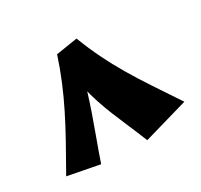

<svg xmlns="http://www.w3.org/2000/svg" viewBox="-129 -766 979 935"><g transform="rotate(-30 360.0 -298.5)"><path d="M450 2Q425 -60 404 -108.5Q383 -157 366 -199Q349 -241 335 -283.5Q321 -326 309.5 -375Q298 -424 287 -487L399 -599Q426 -529 456 -467.5Q486 -406 522 -345Q558 -284 602 -217.5Q646 -151 700 -70ZM197 -9 20 -43Q65 -122 102.5 -189.5Q140 -257 171.5 -320Q203 -383 229.5 -446.5Q256 -510 279 -580L399 -599L356 -500Q338 -422 319 -360.5Q300 -299 281 -244Q262 -189 241 -132.5Q220 -76 197 -9Z"/></g></svg>

Font: Marhey Light
Style: Regular
Weight: 300
Designer: Nur Syamsi & Bustanul Arifin
Foundry: Namelatype
Version: Version 1.000